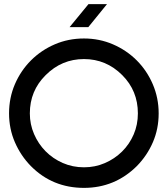

<svg xmlns="http://www.w3.org/2000/svg" viewBox="-20 -907 817 933"><path d="M388 -720Q463 -720 529 -691.5Q595 -663 644.5 -613.5Q694 -564 722.5 -497.5Q751 -431 751 -356Q751 -281 723 -216Q695 -151 645 -100Q538 6 388 6Q235 6 130 -100Q81 -150 52.5 -215.5Q24 -281 24 -356Q24 -432 52.5 -498Q81 -564 130.5 -613.5Q180 -663 246 -691.5Q312 -720 388 -720ZM574 -542Q496 -620 388 -620Q280 -620 202 -542Q125 -466 125 -356Q125 -303 145.5 -255.5Q166 -208 201.5 -172Q237 -136 285 -115Q333 -94 388 -94Q442 -94 489.5 -114.5Q537 -135 573 -170.5Q609 -206 629.5 -253.5Q650 -301 650 -356Q650 -466 574 -542ZM500 -887 409 -775H318L410 -887Z"/></svg>

Font: Fundamental  Brigade
Style: Regular
Weight: 400
Designer: Peter Wiegel, original typeface by Arno Drescher 1935
Foundry: Peter Wiegel
Version: Version 0.000 2012 initial release